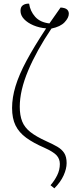

<svg xmlns="http://www.w3.org/2000/svg" viewBox="-20 -821 396 1049"><path d="M277 208 256 191Q278 166 292.5 136.5Q307 107 307 75Q307 47 289 27.5Q271 8 222 -14Q162 -40 123 -68.5Q84 -97 65 -135.5Q46 -174 46 -231Q46 -288 65 -350.5Q84 -413 125 -489.5Q166 -566 232 -666Q195 -669 163 -682.5Q131 -696 111.5 -716.5Q92 -737 92 -762Q92 -784 106 -793Q120 -802 139 -801Q145 -760 172 -729.5Q199 -699 250 -693Q278 -733 311 -780Q337 -778 346.5 -769Q356 -760 356 -746Q356 -724 333 -699.5Q310 -675 261 -665Q179 -543 133.5 -434.5Q88 -326 88 -238Q88 -191 101 -158Q114 -125 145.5 -100Q177 -75 232 -50Q268 -34 293 -19.5Q318 -5 331 15.5Q344 36 344 70Q344 101 327.5 137.5Q311 174 277 208Z"/></svg>

Font: Noto Serif Condensed ExtraLight
Style: Regular
Weight: 200
Width: 3
Designer: Monotype Design Team
Foundry: Monotype Imaging Inc.
Version: Version 2.013; ttfautohint (v1.8.4.7-5d5b)